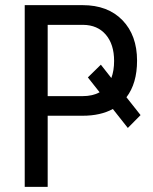

<svg xmlns="http://www.w3.org/2000/svg" viewBox="-20 -731 598 751"><path d="M166.5 -278.3V0H76.7V-710.9H303.2Q401.9 -710.9 459 -651.9Q516.1 -592.8 516.1 -493.7Q516.1 -404.8 474.6 -350.6L529.8 -280.8L480 -230.5L421.4 -304.7Q373 -278.3 303.2 -278.3ZM415.5 -425.8Q426.3 -454.6 426.3 -492.7Q426.3 -557.6 393.8 -595.5Q361.3 -633.3 305.2 -633.8H166.5V-355H303.2Q342.3 -355 369.6 -370.1L323.7 -428.2L374.5 -478Z"/></svg>

Font: Roboto Condensed
Style: Regular
Weight: 400
Designer: Google
Version: Version 2.001047; 2015